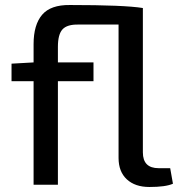

<svg xmlns="http://www.w3.org/2000/svg" viewBox="-20 -737 719 766"><path d="M659 -66 670 -4Q641 9 576 9Q519 9 486 -21.5Q453 -52 453 -107V-639H293Q248 -640 229.5 -620Q211 -600 211 -550V-488H353V-413H211V0H114V-413H26V-483L114 -488V-561Q114 -638 148 -678Q182 -718 259 -717Q476 -717 550 -705V-129Q550 -66 613 -66Z"/></svg>

Font: Exo 2.0 Medium
Style: Regular
Weight: 500
Designer: Natanael Gama
Version: Version 1.001;PS 001.001;hotconv 1.0.70;makeotf.lib2.5.58329